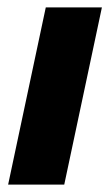

<svg xmlns="http://www.w3.org/2000/svg" viewBox="-20 -500 297 520"><path d="M104 -480H256L154 0H2Z"/></svg>

Font: Prompt Semibold
Style: Italic
Weight: 600
Italic angle: -12°
Designer: Katatrad Team
Foundry: CadsonDemak
Version: Version 1.000